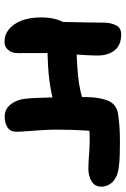

<svg xmlns="http://www.w3.org/2000/svg" viewBox="132 -698 576 881"><g transform="rotate(90 420.5 -257.0)"><path d="M171.4 11Q138.4 11 113.1 -10Q87.8 -31 73.6 -68.5Q59.4 -106 59.4 -157Q59.4 -198 68.4 -227.6Q77.4 -257.2 91.2 -275.8Q105 -294.4 117.8 -303.6Q128.4 -311.8 142.4 -315.5Q156.4 -319.2 172.4 -319.2Q245.4 -319.2 323.1 -326.3Q400.8 -333.4 464.8 -357.8L511.8 -237.8Q462.2 -215.6 403.4 -204.1Q344.6 -192.6 283.2 -189.1Q221.8 -185.6 163.8 -185.6L79.4 -212.6Q80.4 -252.4 80.9 -292.7Q81.4 -333 82.4 -371.7Q83.4 -410.4 83.4 -444.4Q83.4 -476.6 95.5 -500.6Q107.6 -524.6 137 -524.6Q186 -524.6 210.1 -494.9Q234.2 -465.2 234.2 -417.6Q234.2 -391.6 232.3 -361.3Q230.4 -331 228.5 -299.6Q226.6 -268.2 224.7 -241.1Q222.8 -214 222.8 -195.4Q222.8 -160 223 -125.4Q223.2 -90.8 223.2 -48.2Q223.2 -23 208.6 -6Q194 11 171.4 11ZM515 10Q480.2 10 459 -16.8Q437.8 -43.6 433.4 -79Q430.2 -102 428.7 -139.1Q427.2 -176.2 426.3 -218.2Q425.4 -260.2 425.1 -298.2Q424.8 -336.2 424.8 -359.2Q424.8 -420.8 440.5 -461.5Q456.2 -502.2 499 -509.6Q530.8 -514.6 560.8 -516.7Q590.8 -518.8 628 -518.8Q654.2 -518.8 686 -518.1Q717.8 -517.4 747.4 -513.6Q777 -509.8 794.8 -499.4Q816 -487.6 826 -470.2Q836 -452.8 836 -434.4Q836 -403.2 811 -388.6Q786 -374 754.4 -374Q733.8 -374 712.9 -375.5Q692 -377 668.4 -378.5Q644.8 -380 614.6 -380Q574.6 -380 554.5 -374.1Q534.4 -368.2 509.6 -361.8L582.8 -420Q580.6 -394.8 578.5 -364.3Q576.4 -333.8 575.4 -299.3Q574.4 -264.8 574.4 -226Q574.4 -193.6 576.8 -157.8Q579.2 -122 581.6 -91.5Q584 -61 584 -43.2Q584 -15.8 564 -2.9Q544 10 515 10Z"/></g></svg>

Font: Shantell Sans Light
Style: Regular
Weight: 300
Designer: Stephen Nixon, Anya Danilova, Shantell Martin
Foundry: Arrow Type
Version: Version 1.011;[c5ecc13dd]